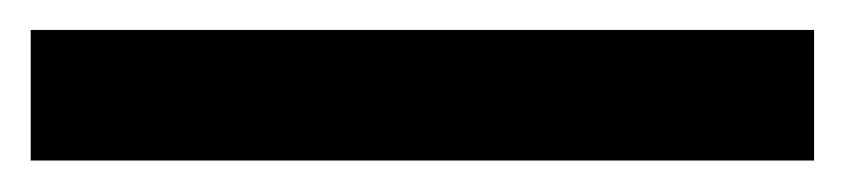

<svg xmlns="http://www.w3.org/2000/svg" viewBox="-25 38 550 125"><path d="M505 142.5H-5V57.5H505Z"/></svg>

Font: Funnel Display ExtraBold
Style: Regular
Weight: 800
Designer: NORD ID, Kristian Moeller
Foundry: Dicotype
Version: Version 1.000